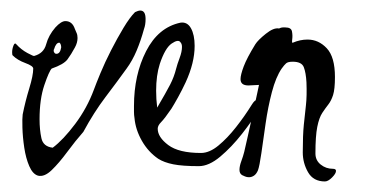

<svg xmlns="http://www.w3.org/2000/svg" viewBox="-20 -328 713 364"><path d="M253 -273Q247 -251 239 -232Q231 -213 220 -198Q202 -173 180 -144Q158 -115 138 -78Q123 -61 107.5 -40Q92 -19 78 -5.5Q64 8 52 5Q42 2 35.5 -13Q29 -28 26 -48Q23 -68 22.5 -86Q22 -104 23 -111Q28 -136 35.5 -160.5Q43 -185 43 -198Q43 -203 28 -208.5Q13 -214 4 -223Q3 -224 3 -229Q3 -235 5.5 -241.5Q8 -248 11 -244Q20 -234 32 -227.5Q44 -221 45 -222Q63 -227 67.5 -244Q72 -261 85 -276Q96 -288 104 -288Q117 -288 122 -273Q123 -270 125 -266Q127 -262 127 -256Q127 -247 122 -238Q115 -225 108 -215.5Q101 -206 78 -198Q73 -193 64 -166.5Q55 -140 55 -102Q55 -82 58.5 -66Q62 -50 80 -48Q100 -63 122.5 -93Q145 -123 158 -158Q162 -169 170.5 -189.5Q179 -210 190.5 -232.5Q202 -255 214 -275Q226 -295 236 -305Q242 -308 246 -308Q256 -308 256 -292Q256 -281 253 -273ZM96 -238Q96 -244 93 -247H92Q89 -247 86.5 -243.5Q84 -240 83 -236Q80 -231 84 -227Q85 -226 87 -226Q94 -226 96 -238Z M472 -122Q459 -100 439 -74.5Q419 -49 397.5 -31Q376 -13 357 -13Q326 -13 308.5 -16.5Q291 -20 280 -27Q261 -40 249 -61Q237 -82 235 -104Q234 -110 234 -116Q234 -122 234 -127Q234 -186 257 -231Q280 -276 322 -285Q335 -287 342 -274.5Q349 -262 349 -241Q349 -209 332 -172Q325 -157 317.5 -143.5Q310 -130 305 -122Q292 -103 285.5 -96.5Q279 -90 279 -84Q279 -68 299 -53Q319 -38 361 -38Q377 -38 394 -52Q411 -66 427.5 -87Q444 -108 457 -129Q463 -139 468 -139Q474 -139 474 -130Q474 -126 472 -122ZM322 -248Q318 -254 305.5 -245.5Q293 -237 283 -207Q276 -185 276 -156Q276 -148 276.5 -140Q277 -132 278 -124Q295 -153 302.5 -167.5Q310 -182 314 -198Q316 -206 320.5 -218Q325 -230 325 -239Q325 -245 322 -248Z M615 -182Q615 -159 611.5 -148Q608 -137 602.5 -130Q597 -123 591 -114Q585 -105 581.5 -87.5Q578 -70 578 -37Q578 -24 588 -16Q598 -8 611 -8Q617 -8 617 -4Q617 1 609.5 8.5Q602 16 596 16Q574 16 564 -1.5Q554 -19 554 -39Q554 -72 556 -91.5Q558 -111 560 -128.5Q562 -146 561 -172Q560 -190 556 -200.5Q552 -211 535 -211Q526 -211 522.5 -208Q519 -205 514 -198Q503 -182 495.5 -153.5Q488 -125 483.5 -93.5Q479 -62 475.5 -37.5Q472 -13 469 -5Q466 2 461.5 5Q457 8 452 8Q448 8 444.5 6.5Q441 5 439 4Q434 1 434 -6Q434 -13 437.5 -22.5Q441 -32 443 -40Q445 -48 449.5 -68.5Q454 -89 459 -111.5Q464 -134 467.5 -150.5Q471 -167 471 -167Q466 -167 461 -166.5Q456 -166 451 -166Q436 -166 436 -178Q436 -186 442 -202Q448 -218 464 -244Q469 -252 484 -264Q499 -276 509 -274Q513 -276 516 -276Q519 -276 521 -276Q532 -276 533.5 -268.5Q535 -261 534 -253.5Q533 -246 535 -247Q549 -253 563 -253Q584 -253 599.5 -236.5Q615 -220 615 -182Z"/></svg>

Font: Ingrid Darling
Style: Regular
Weight: 400
Designer: Robert E. Leuschke
Foundry: Robert E. Leuschke
Version: Version 1.010; ttfautohint (v1.8.3)